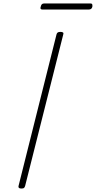

<svg xmlns="http://www.w3.org/2000/svg" viewBox="-20 -1074 553 1108"><path d="M103 14Q93 14 89 10Q85 6 87 -1L306 -875Q308 -883 313 -886.5Q318 -890 329 -890Q339 -890 343.5 -886.5Q348 -883 345 -875L125 -1Q123 6 119 10Q115 14 103 14ZM225 -1019Q217 -1019 214.5 -1023Q212 -1027 215 -1035Q217 -1045 221.5 -1049.5Q226 -1054 235 -1054H502Q510 -1054 512 -1049.5Q514 -1045 513 -1035Q511 -1027 506 -1023Q501 -1019 492 -1019Z"/></svg>

Font: Playwrite IS Thin
Style: Regular
Weight: 250
Designer: Veronika Burian, José Scaglione
Foundry: TypeTogether
Version: Version 1.002